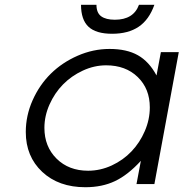

<svg xmlns="http://www.w3.org/2000/svg" viewBox="-20 -763 761 796"><path d="M545.9 0 564 -96.2Q510.3 -37.6 456.8 -12.2Q403.3 13.2 334 13.2Q223.1 13.2 155 -50.5Q86.9 -114.3 86.9 -215.8Q86.9 -283.7 115.2 -347.4Q143.6 -411.1 190.7 -457.5Q237.8 -503.9 302 -532Q366.2 -560.1 434.1 -560.1Q505.4 -560.1 551.8 -533.9Q598.1 -507.8 628.9 -450.2L647 -546.9H721.2L620.1 0ZM164.1 -232.9Q164.1 -155.3 214.6 -105.2Q265.1 -55.2 345.2 -55.2Q396 -55.2 443.4 -77.1Q490.7 -99.1 525.1 -135.3Q559.6 -171.4 580.3 -219.5Q601.1 -267.6 601.1 -317.9Q601.1 -395 551 -443.6Q501 -492.2 419.9 -492.2Q370.6 -492.2 323.2 -470.2Q275.9 -448.2 241.2 -412.8Q206.5 -377.4 185.3 -329.8Q164.1 -282.2 164.1 -232.9ZM315.9 -743.2H379.9Q379.9 -709.5 399.7 -695.3Q419.4 -681.2 456.1 -681.2Q533.7 -681.2 556.2 -743.2H620.1Q598.1 -681.2 554.9 -652.1Q511.7 -623 444.8 -623Q377.9 -623 346.9 -652.1Q315.9 -681.2 315.9 -743.2Z"/></svg>

Font: Involve
Style: Italic
Weight: 400
Italic angle: -10.5°
Designer: Stefan Peev
Foundry: Context Ltd.
Version: Version 1.001